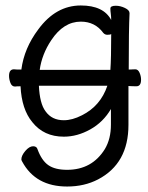

<svg xmlns="http://www.w3.org/2000/svg" viewBox="-20 -506 540 701"><path d="M55 -191Q40 -191 35 -190Q23 -190 18 -203.5Q13 -217 13 -229Q13 -253 31 -253Q37 -252 58 -252Q68 -330 120 -399Q184 -486 275 -486Q358 -486 386 -433Q386 -445 384.5 -455.5Q383 -466 383 -475Q383 -485 403 -485Q419 -485 436 -477Q453 -469 453 -458Q450 -399 450 -252Q466 -253 474 -253Q484 -253 489.5 -240.5Q495 -228 495 -215Q495 -191 478 -191Q462 -191 449 -192V-50Q449 91 338 149Q288 175 225 175Q110 175 61 84Q58 79 58 76Q58 62 72.5 45Q87 28 101 28Q114 28 117 39Q132 80 156.5 97Q181 114 225 114Q316 114 363 38Q385 1 385 -51V-108Q357 -60 309.5 -33.5Q262 -7 213 -7Q140 -7 98 -60Q59 -107 55 -191ZM125 -251H383Q386 -293 386 -382Q384 -379 372 -379Q363 -379 357 -386Q327 -427 275 -427Q212 -427 167 -359Q133 -308 125 -251ZM122 -193Q125 -128 146 -100Q169 -67 213 -67Q244 -67 279 -85Q347 -119 372 -193Z"/></svg>

Font: Moon Stars Kai T HW
Style: Regular
Weight: 400
Designer: GuiWonder
Version: Version 1.101